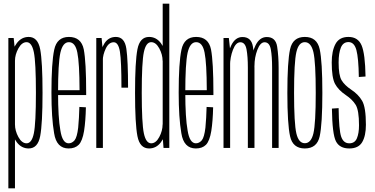

<svg xmlns="http://www.w3.org/2000/svg" viewBox="-20 -805 2040 1045"><path d="M25.5 220H61.5V-530L54.5 -598H25.5ZM136 3Q186 3 198.8 -64.5Q211.5 -132 211.5 -300Q211.5 -469 198.8 -536.5Q186 -604 136 -604Q97.5 -604 72 -570.8Q46.5 -537.5 46.5 -499L61.5 -474Q61.5 -508 80.2 -541.8Q99 -575.5 124.5 -575.5Q153 -575.5 164.2 -521Q175.5 -466.5 175.5 -300Q175.5 -133.5 164.2 -79.2Q153 -25 124.5 -25Q99 -25 80.2 -59Q61.5 -93 61.5 -128L46.5 -101.5Q46.5 -63 72 -30Q97.5 3 136 3Z M353.5 3V-25Q319.5 -25 308.5 -95.5Q296 -165 296 -301Q296 -460 308.5 -517.5Q321.5 -575.5 355 -575.5Q390 -575.5 401 -518.5Q412.5 -462.5 413 -314H290.5V-287.5H449Q449 -295 449 -301Q449 -467 436 -536Q422 -604 355 -604Q289.5 -604 275 -534Q260 -463.5 260 -301Q260 -163.5 274.5 -80Q287.5 3 353.5 3ZM353.5 -25V3Q388.5 3 408.5 -17Q428.5 -37.5 437.5 -92Q446 -146.5 447.5 -221L412 -223Q410.5 -162 405.5 -110Q399.5 -58.5 386 -41.5Q372 -25 353.5 -25Z M641 -328H677Q677 -475 667.8 -539.5Q658.5 -604 610.5 -604Q571.5 -604 549.2 -570.2Q527 -536.5 527 -490.5L539.5 -475.5Q539.5 -507 555.8 -541Q572 -575 599 -575Q624.5 -575 632.8 -523Q641 -471 641 -328ZM504 0H540V-523L533 -598H504Z M870 0H901.5V-785H865.5V-58.5ZM791.5 3Q830 3 855.2 -30Q880.5 -63 880.5 -101.5L865 -128Q865 -93 846.8 -59Q828.5 -25 803 -25Q774.5 -25 763 -79.2Q751.5 -133.5 751.5 -300Q751.5 -467 763 -521.2Q774.5 -575.5 803 -575.5Q828.5 -575.5 846.8 -541.8Q865 -508 865 -474L880.5 -499Q880.5 -537.5 855.2 -570.8Q830 -604 791.5 -604Q741 -604 728 -536.8Q715 -469.5 715 -300Q715 -131 728 -64Q741 3 791.5 3Z M1046 3V-25Q1012 -25 1001 -95.5Q988.5 -165 988.5 -301Q988.5 -460 1001 -517.5Q1014 -575.5 1047.5 -575.5Q1082.5 -575.5 1093.5 -518.5Q1105 -462.5 1105.5 -314H983V-287.5H1141.5Q1141.5 -295 1141.5 -301Q1141.5 -467 1128.5 -536Q1114.5 -604 1047.5 -604Q982 -604 967.5 -534Q952.5 -463.5 952.5 -301Q952.5 -163.5 967 -80Q980 3 1046 3ZM1046 -25V3Q1081 3 1101 -17Q1121 -37.5 1130 -92Q1138.5 -146.5 1140 -221L1104.5 -223Q1103 -162 1098 -110Q1092 -58.5 1078.5 -41.5Q1064.5 -25 1046 -25Z M1196.5 0H1232.5V-534.5L1225.5 -598H1196.5ZM1329 0H1365V-434.5Q1365 -499.5 1356.5 -551.5Q1348 -603.5 1299.5 -603.5Q1261 -603.5 1239 -559Q1217 -514.5 1217 -467.5L1232 -446.5Q1232 -492.5 1247.8 -533.8Q1263.5 -575 1288 -575Q1314.5 -575 1321.8 -536.2Q1329 -497.5 1329 -437ZM1461 0H1496.5V-434.5Q1496.5 -499 1488.5 -551.2Q1480.5 -603.5 1432 -603.5Q1393.5 -603.5 1371.2 -559Q1349 -514.5 1349 -467.5L1365 -446.5Q1365 -492.5 1380.8 -533.8Q1396.5 -575 1420 -575Q1447 -575 1454 -536.2Q1461 -497.5 1461 -437Z M1639 3Q1705.5 3 1720 -63.2Q1734.5 -129.5 1734.5 -299.5Q1734.5 -470.5 1720 -537.2Q1705.5 -604 1639 -604Q1573.5 -604 1558.8 -537.2Q1544 -470.5 1544 -299.5Q1544 -129.5 1558.8 -63.2Q1573.5 3 1639 3ZM1639 -25.5Q1605.5 -25.5 1593 -79Q1580.5 -132.5 1580.5 -299.5Q1580.5 -467 1593 -521.2Q1605.5 -575.5 1639 -575.5Q1673 -575.5 1685.8 -521.2Q1698.5 -467 1698.5 -299.5Q1698.5 -132.5 1685.8 -79Q1673 -25.5 1639 -25.5Z M1881 3Q1931 3 1951.2 -31.2Q1971.5 -65.5 1971.5 -126Q1971.5 -221 1951 -256.2Q1930.5 -291.5 1891.5 -317Q1855 -341.5 1839 -368.5Q1823 -395.5 1823 -465Q1823 -515.5 1835.2 -545.8Q1847.5 -576 1876.5 -576Q1908 -576 1919.8 -532.5Q1931.5 -489 1933 -386L1969.5 -388.5Q1967.5 -512.5 1948 -558.2Q1928.5 -604 1876.5 -604Q1826.5 -604 1806 -565.8Q1785.5 -527.5 1785.5 -465Q1785.5 -382 1803.5 -348.5Q1821.5 -315 1861.5 -288Q1897.5 -264 1915.8 -234.5Q1934 -205 1934 -123Q1934 -79.5 1922.5 -52.2Q1911 -25 1881 -25Q1849.5 -25 1837 -61Q1824.5 -97 1823 -216.5L1786.5 -214Q1788.5 -74.5 1808.5 -35.8Q1828.5 3 1881 3Z"/></svg>

Font: Anybody ExtraCondensed ExtraLight
Style: Regular
Weight: 250
Width: 2
Version: Version 1.113;gftools[0.9.25]